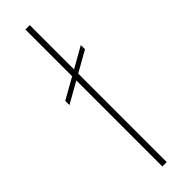

<svg xmlns="http://www.w3.org/2000/svg" viewBox="-242 -684 681 681"><g transform="rotate(-45 98.0 -343.5)"><path d="M9 -408 188 -509V-488L9 -387ZM88 -687H110V0H88Z"/></g></svg>

Font: Albert Sans Thin
Style: Regular
Weight: 250
Designer: Andreas Rasmussen
Foundry: a.Foundry
Version: Version 1.025